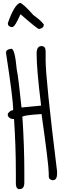

<svg xmlns="http://www.w3.org/2000/svg" viewBox="-20 -1233 440 1329"><path d="M267.6 -914.1Q295.9 -914.1 295.9 -877V-815.4Q295.9 -687.5 375 -46.9V-31.2Q375 14.6 344.7 14.6Q317.4 10.7 317.4 -12.7V-34.2Q317.4 -91.8 267.6 -443.4Q132.8 -435.5 132.8 -421.9L135.7 -418V-416Q148.4 -213.9 148.4 -46.9V31.2Q148.4 76.2 114.3 76.2Q91.8 76.2 89.8 42V-31.2Q89.8 -226.6 77.1 -409.2H71.3Q46.9 -409.2 34.2 -430.7V-446.3Q50.8 -469.7 71.3 -470.7Q71.3 -544.9 21.5 -867.2Q21.5 -891.6 58.6 -895.5Q83 -895.5 95.7 -753.9Q108.4 -691.4 128.9 -489.3H132.8L264.6 -502Q233.4 -752.9 233.4 -862.3Q233.4 -914.1 267.6 -914.1ZM283.2 -1063.5Q284.2 -1038.1 250 -1032.2Q239.3 -1032.2 124 -1132.8H121.1Q83 -1045.9 65.4 -1045.9L62.5 -1044.9Q34.2 -1048.8 34.2 -1072.3Q78.1 -1199.2 118.2 -1212.9Q135.7 -1212.9 210.9 -1128.9Q267.6 -1087.9 283.2 -1063.5Z"/></svg>

Font: Sue Ellen Francisco 
Style: Regular
Weight: 400
Designer: Kimberly Geswein
Foundry: Kimberly Geswein
Version: Version 1.002 2007